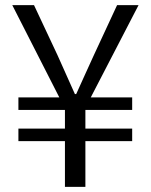

<svg xmlns="http://www.w3.org/2000/svg" viewBox="-20 -731 589 751"><path d="M234 0H314V-179H497V-228H314V-301H497V-350H335L522 -711H438L347 -515C324 -466 303 -417 278 -363H273C249 -416 227 -465 205 -515L113 -711H28L212 -350H52V-301H234V-228H52V-179H234Z"/></svg>

Font: Noto Sans KR DemiLight
Style: Regular
Weight: 350
Designer: Ryoko NISHIZUKA 西塚涼子 (kana, bopomofo & ideographs); Paul D. Hunt (Latin, Greek & Cyrillic); Sandoll Communications 산돌커뮤니
Foundry: Adobe
Version: Version 2.004;hotconv 1.0.118;makeotfexe 2.5.65603